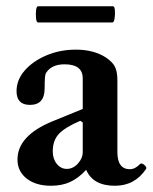

<svg xmlns="http://www.w3.org/2000/svg" viewBox="-20 -584 489 615"><path d="M143 11Q95 11 65.5 -12Q36 -35 36 -73Q36 -149 147 -195L245 -235V-333Q245 -378 187 -378Q145 -378 128 -351Q125 -347 124 -335.5Q123 -324 123 -301Q123 -248 76 -248Q33 -248 33 -292Q33 -328 59 -358Q85 -388 128.5 -406.5Q172 -425 223 -425Q280 -425 319 -400Q340 -386 348 -370.5Q356 -355 356 -327V-97Q356 -42 396 -42Q413 -42 429 -59Q434 -63 442.5 -55.5Q451 -48 448 -43Q412 11 348 11Q278 11 256 -40Q231 -13 204.5 -1Q178 11 143 11ZM194 -43Q214 -43 229.5 -60Q245 -77 245 -97V-192L237 -197Q188 -176 168.5 -155Q149 -134 149 -99Q149 -75 162 -59Q175 -43 194 -43ZM102 -512Q97 -512 95.5 -525Q94 -538 95.5 -551Q97 -564 102 -564H342Q347 -564 348 -551Q349 -538 347 -525Q345 -512 340 -512Z"/></svg>

Font: Junicode SmExp
Style: Bold
Weight: 700
Width: 6
Designer: Peter S. Baker
Version: Version 2.205; ttfautohint (v1.8.4)